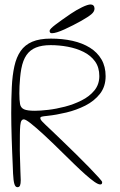

<svg xmlns="http://www.w3.org/2000/svg" viewBox="-20 -796 522 838"><path d="M56 21Q47 21 42.8 7Q38.5 -7 37 -38.5Q36.5 -52.5 35.5 -76.8Q34.5 -101 33.2 -130.8Q32 -160.5 31 -191.8Q30 -223 29.5 -252Q29 -281 29 -302.5Q29 -365 31.5 -416.2Q34 -467.5 42.8 -507Q51.5 -546.5 70 -573.2Q88.5 -600 120.5 -613.8Q152.5 -627.5 202 -627.5Q253 -627.5 296.5 -617.8Q340 -608 372.5 -587.8Q405 -567.5 423 -536.5Q441 -505.5 441 -463.5Q441 -418 416.2 -386.5Q391.5 -355 352.5 -335.2Q313.5 -315.5 269.8 -305Q226 -294.5 188 -290.5Q167.5 -288.5 161.8 -286.8Q156 -285 156 -281Q156 -278 157.5 -274.8Q159 -271.5 164 -266Q169 -260.5 179.2 -250.8Q189.5 -241 206.5 -225Q227 -205.5 255.2 -178.2Q283.5 -151 313.2 -121.8Q343 -92.5 368.5 -66.2Q394 -40 410 -22.2Q426 -4.5 426 -1Q426 2.5 425 4.8Q424 7 422.2 8Q420.5 9 417 9Q408.5 9 392 -2.5Q375.5 -14 353.2 -33.8Q331 -53.5 305.2 -78.5Q279.5 -103.5 252 -130.5Q206.5 -175.5 171.5 -207.8Q136.5 -240 114.2 -257.5Q92 -275 84 -275Q77.5 -275 73.8 -269.2Q70 -263.5 68.5 -248.8Q67 -234 66.8 -207.8Q66.5 -181.5 66.5 -140Q66.5 -130.5 67 -115.2Q67.5 -100 68 -82.8Q68.5 -65.5 69 -49.8Q69.5 -34 70 -23Q70.5 -12 70.5 -9.5Q70.5 5.5 67.5 13.2Q64.5 21 56 21ZM132.5 -312.5Q155 -312.5 190 -316.5Q225 -320.5 263.5 -330.5Q302 -340.5 336.2 -357.8Q370.5 -375 392 -401.2Q413.5 -427.5 413.5 -464Q413.5 -502 394.8 -528Q376 -554 344.8 -569.5Q313.5 -585 276 -592Q238.5 -599 201 -599Q163 -599 137 -588.5Q111 -578 95.5 -555.5Q80 -533 73 -496Q69.5 -476.5 67.8 -457.2Q66 -438 65.2 -420.5Q64.5 -403 64.5 -388.5Q64.5 -358.5 67.5 -342Q70.5 -325.5 84.8 -319Q99 -312.5 132.5 -312.5ZM206.5 -651Q201.5 -651 199 -653.5Q196.5 -656 196.5 -661.5Q196.5 -669 222.2 -688.5Q248 -708 289 -736Q313.5 -752.5 338.2 -764.5Q363 -776.5 375.5 -776.5Q383 -776.5 387.8 -771.8Q392.5 -767 392.5 -758.5Q392.5 -745.5 379 -734Q365.5 -722.5 335.5 -705.5Q299 -685 261.8 -668Q224.5 -651 206.5 -651Z"/></svg>

Font: Gluten Thin Thin
Style: Regular
Weight: 250
Version: Version 1.300